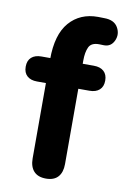

<svg xmlns="http://www.w3.org/2000/svg" viewBox="-81 -744 529 801"><g transform="rotate(10 183.0 -343.0)"><path d="M102.2 -65.2V-384.1H64.3Q37.5 -384.1 22.3 -397.8Q7.2 -411.4 7.2 -437.1Q7.2 -462.7 22.3 -476.4Q37.5 -490 64.3 -490H138.5L102.2 -452.5V-484.7Q102.2 -589.7 147.5 -641.9Q192.9 -694 268.8 -693.7L295.1 -693.1Q337.1 -693.1 352.9 -665.4Q368.8 -637.8 356.1 -609.5Q343.3 -581.2 313.5 -581.4L293.1 -582Q259.6 -582.4 249.5 -560.6Q239.4 -538.9 239.4 -503.8V-472.2L221.7 -490H286.7Q313.8 -490 328.9 -476.4Q344.1 -462.7 344.1 -437.1Q344.1 -411.4 328.9 -397.8Q313.8 -384.1 286.7 -384.1H239.4V-65.2Q239.4 -29.9 222.3 -10.8Q205.3 8.4 171.2 8.4Q137.1 8.4 119.6 -10.8Q102.2 -29.9 102.2 -65.2Z"/></g></svg>

Font: SN Pro Thin
Style: Regular
Weight: 200
Designer: Tobias Whetton
Foundry: Supernotes
Version: Version 1.003;Glyphs 3.3 (3324)